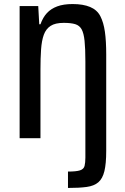

<svg xmlns="http://www.w3.org/2000/svg" viewBox="-20 -648 618 949"><path d="M316 281V200Q357 200 375.5 194Q394 188 398 172Q402 156 402 131V-345Q402 -408 398 -446Q394 -484 383.5 -503Q373 -522 352 -528.5Q331 -535 295 -535Q253 -535 230 -520Q207 -505 196.5 -476Q186 -447 183 -403.5Q180 -360 180 -306V35H77V-618H169L174 -528H180Q192 -562 212 -583.5Q232 -605 263 -616.5Q294 -628 339 -628Q391 -628 425.5 -613.5Q460 -599 476 -568Q492 -537 498.5 -491Q505 -445 505 -379V98Q505 161 496 198Q487 235 466 253Q445 271 408.5 276Q372 281 316 281Z"/></svg>

Font: Farlight84_Sys_V01
Style: Regular
Weight: 400
Designer: Ryoko NISHIZUKA  (kana, bopomofo & ideographs); Paul D. Hunt (Latin, Greek & Cyrillic); Sandoll Communications , Soo-you
Foundry: Adobe
Version: Version 2.004;October 29, 2024;FontCreator 14.0.0.2814 64-bi